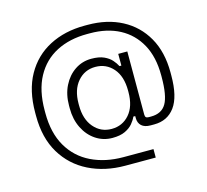

<svg xmlns="http://www.w3.org/2000/svg" viewBox="-123 -843 1278 1185"><g transform="rotate(-15 515.5 -250.0)"><path d="M729 200H535Q405 200 302.5 149Q200 98 141 0Q82 -98 82 -240V-260Q82 -402 137 -500Q192 -598 290 -649Q388 -700 515 -700H535Q659 -700 753 -650.5Q847 -601 900 -508Q953 -415 953 -284V-265Q953 -129 905.5 -64.5Q858 0 773 0H750Q712 0 692.5 -18Q673 -36 673 -67V-80H661Q652 -59 634 -37.5Q616 -16 584.5 -1Q553 14 503 14Q445 14 397.5 -17.5Q350 -49 322.5 -104.5Q295 -160 295 -230V-248Q295 -319 322.5 -374Q350 -429 397 -460.5Q444 -492 502 -492Q551 -492 582 -478Q613 -464 631 -443.5Q649 -423 659 -403H671V-478H729V-75Q729 -62 734.5 -57Q740 -52 752 -52H767Q835 -52 864 -102Q893 -152 893 -271V-282Q893 -399 848.5 -480Q804 -561 724 -603.5Q644 -646 535 -646H517Q405 -646 320.5 -602.5Q236 -559 189 -472.5Q142 -386 142 -258V-242Q142 -114 192.5 -27.5Q243 59 332.5 102.5Q422 146 537 146H729ZM513 -41Q582 -41 626.5 -92Q671 -143 671 -234V-244Q671 -335 626.5 -386Q582 -437 513 -437Q444 -437 399.5 -385Q355 -333 355 -245V-233Q355 -145 399.5 -93Q444 -41 513 -41Z"/></g></svg>

Font: Space Grotesk Variable Light
Style: Regular
Weight: 300
Designer: Florian Karsten
Foundry: Florian Karsten
Version: Version 2.000